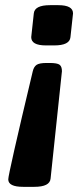

<svg xmlns="http://www.w3.org/2000/svg" viewBox="-20 -545 315 744"><path d="M158 -369Q101 -369 101 -401L111 -493Q114 -525 174 -525H206Q263 -525 263 -493L253 -401Q250 -369 190 -369ZM172 -301Q202 -301 211 -294Q220 -287 220 -269L176 147Q173 179 113 179H70Q12 179 12 150Q12 140 35.5 36Q59 -68 107 -269Q111 -286 121.5 -293.5Q132 -301 161 -301Z"/></svg>

Font: AsCom
Style: Bold Italic
Weight: 700
Italic angle: -48°
Designer: AsCom
Foundry: AsCom
Version: Version 1.001